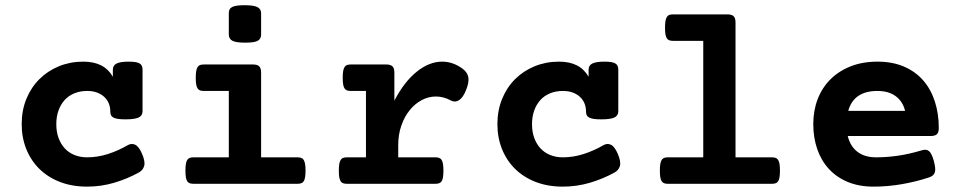

<svg xmlns="http://www.w3.org/2000/svg" viewBox="-20 -695 3638 726"><path d="M462.9 -146Q477.1 -154.3 491.2 -147.7Q505.4 -141.1 517.6 -112.3Q529.8 -83.5 525.1 -67.4Q520.5 -51.3 505.4 -43Q461.4 -18.6 411.6 -3.9Q361.8 10.7 309.6 10.7Q252.9 10.7 207.3 -6.8Q161.6 -24.4 129.4 -55.9Q97.2 -87.4 79.6 -130.9Q62 -174.3 62 -225.6Q62 -277.8 79.8 -321.3Q97.7 -364.7 129.2 -396Q160.6 -427.2 203.1 -444.6Q245.6 -461.9 294.9 -461.9Q334.5 -461.9 362.1 -448Q389.6 -434.1 406.7 -404.8V-431.2Q406.7 -447.8 420.9 -454.8Q435.1 -461.9 466.3 -461.9Q481.9 -461.9 492.2 -460.2Q502.4 -458.5 508.3 -454.8Q514.2 -451.2 516.6 -445.3Q519 -439.5 519 -431.2V-274.4Q519 -257.8 504.4 -250.7Q489.7 -243.7 454.6 -243.7Q437 -243.7 426 -245.4Q415 -247.1 408.4 -250.7Q401.9 -254.4 399.4 -260.3Q397 -266.1 397 -274.4Q397 -289.6 391.6 -303.2Q386.2 -316.9 375.2 -327.6Q364.3 -338.4 347.9 -344.7Q331.5 -351.1 309.6 -351.1Q283.2 -351.1 261.5 -342.3Q239.7 -333.5 224.6 -316.9Q209.5 -300.3 201.2 -277.1Q192.9 -253.9 192.9 -225.6Q192.9 -196.8 201.2 -173.8Q209.5 -150.9 224.6 -134.3Q239.7 -117.7 261.5 -108.9Q283.2 -100.1 309.6 -100.1Q348.6 -100.1 387.7 -112.5Q426.8 -125 462.9 -146Z M845.2 -351.1H751Q742.7 -351.1 736.8 -353Q731 -355 727.3 -360.4Q723.6 -365.7 721.9 -375.5Q720.2 -385.3 720.2 -400.9Q720.2 -416.5 721.9 -426.3Q723.6 -436 727.3 -441.7Q731 -447.3 736.8 -449.2Q742.7 -451.2 751 -451.2H936.5Q953.1 -451.2 960.2 -444.1Q967.3 -437 967.3 -420.4V-100.1H1104.5Q1112.8 -100.1 1118.7 -98.1Q1124.5 -96.2 1128.2 -90.6Q1131.8 -85 1133.5 -75.2Q1135.3 -65.4 1135.3 -49.8Q1135.3 -34.2 1133.5 -24.4Q1131.8 -14.6 1128.2 -9.3Q1124.5 -3.9 1118.7 -2Q1112.8 0 1104.5 0H711.9Q703.6 0 697.8 -2Q691.9 -3.9 688.2 -9.3Q684.6 -14.6 682.9 -24.4Q681.2 -34.2 681.2 -49.8Q681.2 -65.4 682.9 -75.2Q684.6 -85 688.2 -90.6Q691.9 -96.2 697.8 -98.1Q703.6 -100.1 711.9 -100.1H845.2ZM967.3 -564.5Q967.3 -547.9 954.6 -540.8Q941.9 -533.7 907.2 -533.7Q872.6 -533.7 858.9 -540.8Q845.2 -547.9 845.2 -564.5V-644.5Q845.2 -652.8 847.9 -658.7Q850.6 -664.6 857.4 -668.2Q864.3 -671.9 875.7 -673.6Q887.2 -675.3 904.8 -675.3Q939.5 -675.3 953.4 -668.2Q967.3 -661.1 967.3 -644.5Z M1363.8 -351.1H1306.6Q1298.3 -351.1 1292.5 -353Q1286.6 -355 1283 -360.4Q1279.3 -365.7 1277.6 -375.5Q1275.9 -385.3 1275.9 -400.9Q1275.9 -416.5 1277.6 -426.3Q1279.3 -436 1283 -441.7Q1286.6 -447.3 1292.5 -449.2Q1298.3 -451.2 1306.6 -451.2H1440.4Q1457 -451.2 1464.1 -444.1Q1471.2 -437 1471.2 -420.4V-314.5Q1508.3 -385.7 1555.7 -423.8Q1603 -461.9 1651.9 -461.9Q1693.4 -461.9 1730 -434.6Q1748 -420.9 1751 -402.1Q1753.9 -383.3 1742.7 -355.5Q1731 -325.7 1715.8 -316.2Q1700.7 -306.6 1685.1 -314.9Q1670.9 -322.8 1656.7 -326.4Q1642.6 -330.1 1628.4 -330.1Q1600.1 -330.1 1574.5 -316.4Q1548.8 -302.7 1529.1 -278.3Q1509.3 -253.9 1497.6 -220.2Q1485.8 -186.5 1485.8 -146.5V-100.1H1626Q1634.3 -100.1 1640.1 -98.1Q1646 -96.2 1649.7 -90.6Q1653.3 -85 1655 -75.2Q1656.7 -65.4 1656.7 -49.8Q1656.7 -34.2 1655 -24.4Q1653.3 -14.6 1649.7 -9.3Q1646 -3.9 1640.1 -2Q1634.3 0 1626 0H1292Q1283.7 0 1277.8 -2Q1272 -3.9 1268.3 -9.3Q1264.6 -14.6 1262.9 -24.4Q1261.2 -34.2 1261.2 -49.8Q1261.2 -65.4 1262.9 -75.2Q1264.6 -85 1268.3 -90.6Q1272 -96.2 1277.8 -98.1Q1283.7 -100.1 1292 -100.1H1363.8Z M2261.7 -146Q2275.9 -154.3 2290 -147.7Q2304.2 -141.1 2316.4 -112.3Q2328.6 -83.5 2324 -67.4Q2319.3 -51.3 2304.2 -43Q2260.3 -18.6 2210.4 -3.9Q2160.6 10.7 2108.4 10.7Q2051.8 10.7 2006.1 -6.8Q1960.4 -24.4 1928.2 -55.9Q1896 -87.4 1878.4 -130.9Q1860.8 -174.3 1860.8 -225.6Q1860.8 -277.8 1878.7 -321.3Q1896.5 -364.7 1928 -396Q1959.5 -427.2 2002 -444.6Q2044.4 -461.9 2093.8 -461.9Q2133.3 -461.9 2160.9 -448Q2188.5 -434.1 2205.6 -404.8V-431.2Q2205.6 -447.8 2219.7 -454.8Q2233.9 -461.9 2265.1 -461.9Q2280.8 -461.9 2291 -460.2Q2301.3 -458.5 2307.1 -454.8Q2313 -451.2 2315.4 -445.3Q2317.9 -439.5 2317.9 -431.2V-274.4Q2317.9 -257.8 2303.2 -250.7Q2288.6 -243.7 2253.4 -243.7Q2235.8 -243.7 2224.9 -245.4Q2213.9 -247.1 2207.3 -250.7Q2200.7 -254.4 2198.2 -260.3Q2195.8 -266.1 2195.8 -274.4Q2195.8 -289.6 2190.4 -303.2Q2185.1 -316.9 2174.1 -327.6Q2163.1 -338.4 2146.7 -344.7Q2130.4 -351.1 2108.4 -351.1Q2082 -351.1 2060.3 -342.3Q2038.6 -333.5 2023.4 -316.9Q2008.3 -300.3 2000 -277.1Q1991.7 -253.9 1991.7 -225.6Q1991.7 -196.8 2000 -173.8Q2008.3 -150.9 2023.4 -134.3Q2038.6 -117.7 2060.3 -108.9Q2082 -100.1 2108.4 -100.1Q2147.5 -100.1 2186.5 -112.5Q2225.6 -125 2261.7 -146Z M2639.2 -540.5H2525.4Q2517.1 -540.5 2511.2 -542.5Q2505.4 -544.4 2501.7 -549.8Q2498 -555.2 2496.3 -564.9Q2494.6 -574.7 2494.6 -590.3Q2494.6 -606 2496.3 -615.7Q2498 -625.5 2501.7 -631.1Q2505.4 -636.7 2511.2 -638.7Q2517.1 -640.6 2525.4 -640.6H2730.5Q2747.1 -640.6 2754.2 -633.5Q2761.2 -626.5 2761.2 -609.9V-100.1H2898.4Q2906.7 -100.1 2912.6 -98.1Q2918.5 -96.2 2922.1 -90.6Q2925.8 -85 2927.5 -75.2Q2929.2 -65.4 2929.2 -49.8Q2929.2 -34.2 2927.5 -24.4Q2925.8 -14.6 2922.1 -9.3Q2918.5 -3.9 2912.6 -2Q2906.7 0 2898.4 0H2505.9Q2497.6 0 2491.7 -2Q2485.8 -3.9 2482.2 -9.3Q2478.5 -14.6 2476.8 -24.4Q2475.1 -34.2 2475.1 -49.8Q2475.1 -65.4 2476.8 -75.2Q2478.5 -85 2482.2 -90.6Q2485.8 -96.2 2491.7 -98.1Q2497.6 -100.1 2505.9 -100.1H2639.2Z M3466.8 -127Q3482.4 -131.8 3492.7 -123.8Q3502.9 -115.7 3511.2 -85.9Q3515.1 -70.8 3516.1 -60.3Q3517.1 -49.8 3514.6 -42.7Q3512.2 -35.6 3506.6 -31.2Q3501 -26.9 3492.2 -23.9Q3443.4 -7.8 3389.6 1.5Q3335.9 10.7 3283.2 10.7Q3228.5 10.7 3186 -6.8Q3143.6 -24.4 3114.5 -55.9Q3085.4 -87.4 3070.3 -130.9Q3055.2 -174.3 3055.2 -225.6Q3055.2 -276.9 3071.8 -320.1Q3088.4 -363.3 3119.9 -394.8Q3151.4 -426.3 3196.3 -444.1Q3241.2 -461.9 3297.9 -461.9Q3355 -461.9 3398.4 -443.1Q3441.9 -424.3 3470.9 -390.9Q3500 -357.4 3514.9 -311.3Q3529.8 -265.1 3529.8 -210.9Q3529.8 -194.3 3522.7 -187.5Q3515.6 -180.7 3499 -180.7H3185.5Q3195.3 -141.1 3222.7 -120.6Q3250 -100.1 3293 -100.1Q3332.5 -100.1 3375.2 -106.2Q3418 -112.3 3466.8 -127ZM3402.3 -275.9Q3394 -311 3367.2 -331.1Q3340.3 -351.1 3297.9 -351.1Q3253.4 -351.1 3225.8 -332.5Q3198.2 -314 3187.5 -275.9Z"/></svg>

Font: Courier Prime
Style: Bold
Weight: 700
Monospace: yes
Designer: Alan Dague-Greene
Foundry: Quote-Unquote Apps
Version: Version 1.202